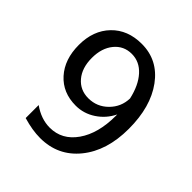

<svg xmlns="http://www.w3.org/2000/svg" viewBox="-144 -579 679 679"><g transform="rotate(45 195.0 -240.0)"><path d="M180 -485Q261 -485 310.5 -417.5Q360 -350 360 -240Q360 -130 305 -62.5Q250 5 161 5Q122 5 75 -9V-74Q116 -45 159 -45Q220 -45 257.5 -98.5Q295 -152 295 -240V-247Q277 -210 243 -187.5Q209 -165 169 -165Q104 -165 64.5 -209Q25 -253 25 -325Q25 -397 67.5 -441Q110 -485 180 -485ZM180 -435Q140 -435 115 -404.5Q90 -374 90 -325Q90 -275 115.5 -245Q141 -215 182 -215Q225 -215 255.5 -245.5Q286 -276 287 -319Q275 -373 247 -404Q219 -435 180 -435Z"/></g></svg>

Font: Glametrix
Style: Regular
Weight: 500
Designer: gluk
Foundry: gluk
Version: Version 0.40